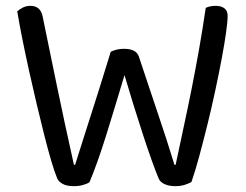

<svg xmlns="http://www.w3.org/2000/svg" viewBox="-20 -634 843 657"><path d="M359 -457Q367 -461 378.5 -464Q390 -467 404 -467Q446 -467 455 -441Q473 -387 489 -339Q505 -291 520 -246.5Q535 -202 549 -159Q563 -116 577 -70H581Q595 -137 609 -201.5Q623 -266 636 -331.5Q649 -397 661 -464.5Q673 -532 684 -607Q698 -614 718 -614Q737 -614 748 -605.5Q759 -597 759 -580Q759 -561 753.5 -522Q748 -483 738.5 -432.5Q729 -382 716.5 -323.5Q704 -265 690 -208.5Q676 -152 662 -100Q648 -48 635 -11Q626 -6 612 -1.5Q598 3 580 3Q558 3 543 -4Q528 -11 523 -23Q512 -49 498 -88.5Q484 -128 468.5 -175.5Q453 -223 437 -274.5Q421 -326 406 -377Q391 -327 375 -274Q359 -221 343.5 -171.5Q328 -122 313 -80Q298 -38 286 -10Q278 -5 264 -1Q250 3 232 3Q209 3 195 -4.5Q181 -12 176 -23Q167 -44 155.5 -83Q144 -122 131.5 -171.5Q119 -221 105.5 -278Q92 -335 79.5 -391.5Q67 -448 56.5 -500.5Q46 -553 39 -595Q46 -602 58 -608Q70 -614 84 -614Q119 -614 126 -577Q139 -514 151 -455.5Q163 -397 175.5 -336.5Q188 -276 202 -211Q216 -146 233 -70H237Q251 -115 264 -155.5Q277 -196 291 -240Q305 -284 321.5 -336Q338 -388 359 -457Z"/></svg>

Font: Baloo Thambi 2
Style: Regular
Weight: 400
Designer: Aadarsh Rajan and Ek Type
Foundry: Ek Type
Version: Version 1.640;hotconv 1.0.111;makeotfexe 2.5.65597; ttfautoh